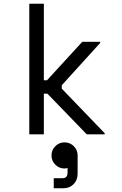

<svg xmlns="http://www.w3.org/2000/svg" viewBox="-20 -720 652 1029"><path d="M215 -290H232L421 -496H517V-490L311 -263V-245L541 -6V0H445L234 -218H215V0H137V-700H215ZM256 113Q256 84 276.5 63.5Q297 43 326 43Q355 43 375.5 63.5Q396 84 396 113V211Q396 245 374.5 267Q353 289 319 289H268V235H315Q342 235 342 205V180Q334 183 325 183Q297 183 276.5 162.5Q256 142 256 113Z"/></svg>

Font: Space Mono
Style: Regular
Weight: 400
Monospace: yes
Designer: Colophon Foundry / Benjamin Critton
Foundry: Colophon Foundry
Version: Version 1.000;PS 1.003;hotconv 1.0.81;makeotf.lib2.5.63406